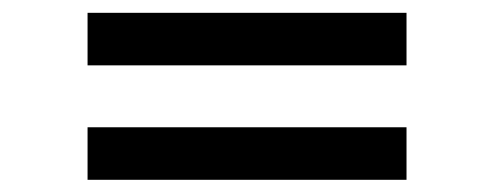

<svg xmlns="http://www.w3.org/2000/svg" viewBox="-20 -514 790 307"><path d="M120 -409.5V-493.5H630V-409.5ZM120 -226.5V-310.5H630V-226.5Z"/></svg>

Font: Vela Sans SemBd
Style: Regular
Weight: 600
Designer: Principal design: Mikhail Sharanda - project Manrope.
Design modification: Ravid Balaliev
Foundry: Mikhail Sharanda
Version: Version 1.001